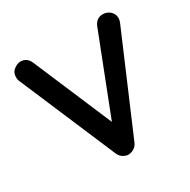

<svg xmlns="http://www.w3.org/2000/svg" viewBox="-158 -853 993 1002"><g transform="rotate(-30 339.0 -351.5)"><path d="M586 -702Q611 -702 629.5 -685.5Q648 -669 648 -644Q648 -631 642 -617L395 -39Q386 -19 369.5 -9.5Q353 0 336 0Q320 -1 305 -10.5Q290 -20 282 -38L35 -618Q32 -624 31 -630.5Q30 -637 30 -643Q30 -672 51 -687.5Q72 -703 91 -703Q129 -703 146 -664L365 -149L330 -148L531 -664Q548 -702 586 -702Z"/></g></svg>

Font: Quicksand Light
Style: Bold
Weight: 700
Version: Version 3.004